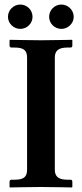

<svg xmlns="http://www.w3.org/2000/svg" viewBox="-20 -822 359 844"><path d="M221 -76V-569C221 -597 235 -613 276 -613H290C295 -613 298 -616 298 -621V-645L296 -647C296 -647 196 -645 160 -645C121 -645 24 -647 24 -647L22 -645V-621C22 -616 26 -613 30 -613H44C84 -613 99 -601 99 -569V-76C99 -44 84 -32 44 -32H30C26 -32 22 -29 22 -23V0L24 2C24 2 121 0 160 0C196 0 296 2 296 2L298 0V-23C298 -29 295 -32 290 -32H276C235 -32 221 -48 221 -76ZM15 -748C15 -719 40 -695 69 -695C99 -695 123 -719 123 -748C123 -778 99 -802 69 -802C40 -802 15 -778 15 -748ZM196 -748C196 -719 220 -695 250 -695C279 -695 304 -719 304 -748C304 -778 279 -802 250 -802C220 -802 196 -778 196 -748Z"/></svg>

Font: Libertinus Serif Semibold
Style: Regular
Weight: 600
Designer: Philipp H. Poll, Khaled Hosny
Foundry: Caleb Maclennan
Version: Version 7.050;RELEASE